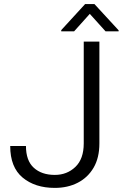

<svg xmlns="http://www.w3.org/2000/svg" viewBox="-20 -916 604 946"><path d="M392.6 -209.5V-710.9H469.7V-209.5Q469.7 -138.7 441.2 -89.8Q412.6 -41 363 -15.6Q313.5 9.8 250 9.8Q152.8 9.8 91.6 -41Q30.3 -91.8 30.3 -196.8H107.9Q107.9 -124.5 146.5 -89.4Q185.1 -54.2 250 -54.2Q310.1 -54.2 351.3 -93.5Q392.6 -132.8 392.6 -209.5ZM445.3 -896 564.5 -766.6V-761.7H500L422.4 -847.7L345.2 -761.7H281.7V-767.6L399.4 -896Z"/></svg>

Font: Vazirmatn RD Light
Style: Regular
Weight: 300
Designer: Saber Rastikerdar
Foundry: Saber Rastikerdar
Version: Version 32.102